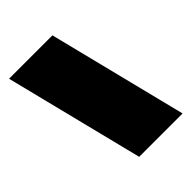

<svg xmlns="http://www.w3.org/2000/svg" viewBox="-212 -864 978 978"><g transform="rotate(-45 276.5 -375.0)"><path d="M525.9 0H213.4L25.9 -750H338.4Z"/></g></svg>

Font: Holtwood One SC
Style: Regular
Weight: 400
Version: Version 1.000